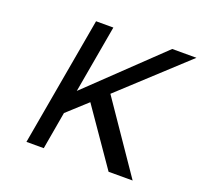

<svg xmlns="http://www.w3.org/2000/svg" viewBox="-115 -785 963 916"><g transform="rotate(20 366.0 -327.0)"><path d="M222.7 -654.3 107.4 0H195.3L228.5 -190.4L329.1 -282.2L524.4 0H646.5L405.3 -352.5L732.4 -654.3H609.4L250 -310.5L310.5 -654.3Z"/></g></svg>

Font: Sen-gleads
Style: Italic
Weight: 400
Designer: Kosal Sen, Philatype
Foundry: Philatype
Version: Version 1.004; ttfautohint (v1.8.3)